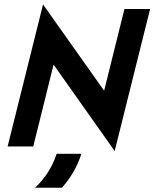

<svg xmlns="http://www.w3.org/2000/svg" viewBox="-20 -666 702 873"><path d="M501.4 20.8 223.6 -372.2 131.2 0H14.6L175.7 -645.8L453.5 -253.5L545.8 -625H662.5ZM139.6 187.5Q172.2 156.9 197.2 118.4Q222.2 79.9 237.5 33.3H350Q336.8 75.7 314.6 114.2Q292.4 152.8 261.8 187.5Z"/></svg>

Font: Afacad
Style: Italic
Weight: 400
Italic angle: -14°
Designer: Kristian Moeller
Foundry: Dicotype
Version: Version 1.000